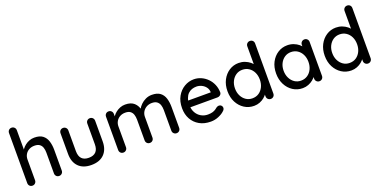

<svg xmlns="http://www.w3.org/2000/svg" viewBox="-17 -1517 4560 2304"><g transform="rotate(-20 2262.5 -365.0)"><path d="M335 -535Q404 -535 442 -505.5Q480 -476 495.5 -426Q511 -376 511 -316V-51Q511 -29 496.5 -14.5Q482 0 461 0Q439 0 425 -14.5Q411 -29 411 -51V-316Q411 -351 401.5 -380Q392 -409 368.5 -426Q345 -443 303 -443Q264 -443 233.5 -426Q203 -409 186.5 -380Q170 -351 170 -316V-51Q170 -29 155.5 -14.5Q141 0 120 0Q98 0 84 -14.5Q70 -29 70 -51V-689Q70 -711 84 -725.5Q98 -740 120 -740Q141 -740 155.5 -725.5Q170 -711 170 -689V-416L152 -406Q159 -428 175.5 -451Q192 -474 216.5 -493Q241 -512 271 -523.5Q301 -535 335 -535Z M1042 -526Q1063 -526 1077.5 -511.5Q1092 -497 1092 -475V-212Q1092 -108 1034 -49.5Q976 9 870 9Q765 9 707.5 -49.5Q650 -108 650 -212V-475Q650 -497 664 -511.5Q678 -526 700 -526Q721 -526 735.5 -511.5Q750 -497 750 -475V-212Q750 -147 780.5 -115Q811 -83 870 -83Q930 -83 961 -115Q992 -147 992 -212V-475Q992 -497 1006 -511.5Q1020 -526 1042 -526Z M1495 -535Q1569 -535 1609 -498.5Q1649 -462 1662 -400L1646 -405L1653 -421Q1666 -447 1692.5 -473.5Q1719 -500 1756 -517.5Q1793 -535 1835 -535Q1904 -535 1942 -505.5Q1980 -476 1995 -426.5Q2010 -377 2010 -316V-51Q2010 -29 1996 -14.5Q1982 0 1960 0Q1939 0 1924.5 -14.5Q1910 -29 1910 -51V-315Q1910 -350 1900.5 -379Q1891 -408 1867.5 -425.5Q1844 -443 1803 -443Q1764 -443 1733.5 -425.5Q1703 -408 1686 -379Q1669 -350 1669 -315V-51Q1669 -29 1655 -14.5Q1641 0 1619 0Q1597 0 1583 -14.5Q1569 -29 1569 -51V-316Q1569 -351 1559.5 -380Q1550 -409 1527 -426Q1504 -443 1463 -443Q1424 -443 1394 -426Q1364 -409 1347.5 -380Q1331 -351 1331 -316V-51Q1331 -29 1316.5 -14.5Q1302 0 1281 0Q1259 0 1245 -14.5Q1231 -29 1231 -51V-475Q1231 -497 1245 -511.5Q1259 -526 1281 -526Q1302 -526 1316.5 -511.5Q1331 -497 1331 -475V-416L1312 -405Q1319 -427 1335 -450Q1351 -473 1375.5 -492Q1400 -511 1430 -523Q1460 -535 1495 -535Z M2395 10Q2312 10 2251 -24.5Q2190 -59 2156.5 -119.5Q2123 -180 2123 -258Q2123 -346 2158.5 -408.5Q2194 -471 2251 -504.5Q2308 -538 2372 -538Q2421 -538 2465 -518.5Q2509 -499 2543.5 -464.5Q2578 -430 2598 -383.5Q2618 -337 2619 -282Q2618 -262 2603 -249Q2588 -236 2568 -236H2179L2155 -321H2531L2512 -303V-328Q2510 -363 2489 -389.5Q2468 -416 2437 -430.5Q2406 -445 2372 -445Q2342 -445 2314.5 -435.5Q2287 -426 2265.5 -405Q2244 -384 2231.5 -349.5Q2219 -315 2219 -264Q2219 -209 2242 -168Q2265 -127 2304 -104.5Q2343 -82 2390 -82Q2427 -82 2451 -89.5Q2475 -97 2491 -108Q2507 -119 2519 -129Q2534 -138 2549 -138Q2567 -138 2579 -125.5Q2591 -113 2591 -96Q2591 -74 2569 -56Q2542 -30 2494.5 -10Q2447 10 2395 10Z M3163 -740Q3185 -740 3199 -726Q3213 -712 3213 -689V-51Q3213 -29 3199 -14.5Q3185 0 3163 0Q3142 0 3127.5 -14.5Q3113 -29 3113 -51V-123L3134 -122Q3134 -104 3119.5 -81.5Q3105 -59 3080 -38Q3055 -17 3021 -3.5Q2987 10 2948 10Q2879 10 2824 -25.5Q2769 -61 2737 -122.5Q2705 -184 2705 -264Q2705 -344 2737 -405.5Q2769 -467 2823.5 -502.5Q2878 -538 2945 -538Q2987 -538 3023.5 -524Q3060 -510 3087 -488Q3114 -466 3129 -441.5Q3144 -417 3144 -395L3113 -392V-689Q3113 -711 3127.5 -725.5Q3142 -740 3163 -740ZM2959 -82Q3007 -82 3042.5 -106Q3078 -130 3098 -171Q3118 -212 3118 -264Q3118 -316 3098 -357Q3078 -398 3042 -422Q3006 -446 2959 -446Q2913 -446 2877.5 -422Q2842 -398 2821.5 -357Q2801 -316 2801 -264Q2801 -212 2821.5 -171Q2842 -130 2877.5 -106Q2913 -82 2959 -82Z M3784 -534Q3806 -534 3820 -519.5Q3834 -505 3834 -483V-51Q3834 -29 3820 -14.5Q3806 0 3784 0Q3763 0 3748.5 -14.5Q3734 -29 3734 -51V-123L3755 -120Q3755 -102 3740.5 -80Q3726 -58 3701 -37.5Q3676 -17 3642 -3.5Q3608 10 3569 10Q3500 10 3445 -25.5Q3390 -61 3358 -123Q3326 -185 3326 -264Q3326 -345 3358 -406.5Q3390 -468 3444.5 -503Q3499 -538 3566 -538Q3609 -538 3645.5 -524Q3682 -510 3709 -488Q3736 -466 3750.5 -441.5Q3765 -417 3765 -395L3734 -392V-483Q3734 -504 3748.5 -519Q3763 -534 3784 -534ZM3580 -82Q3627 -82 3663 -106Q3699 -130 3719 -171.5Q3739 -213 3739 -264Q3739 -316 3719 -357Q3699 -398 3663 -422Q3627 -446 3580 -446Q3534 -446 3498.5 -422Q3463 -398 3442.5 -357Q3422 -316 3422 -264Q3422 -213 3442.5 -171.5Q3463 -130 3498.5 -106Q3534 -82 3580 -82Z M4405 -740Q4427 -740 4441 -726Q4455 -712 4455 -689V-51Q4455 -29 4441 -14.5Q4427 0 4405 0Q4384 0 4369.5 -14.5Q4355 -29 4355 -51V-123L4376 -122Q4376 -104 4361.5 -81.5Q4347 -59 4322 -38Q4297 -17 4263 -3.5Q4229 10 4190 10Q4121 10 4066 -25.5Q4011 -61 3979 -122.5Q3947 -184 3947 -264Q3947 -344 3979 -405.5Q4011 -467 4065.5 -502.5Q4120 -538 4187 -538Q4229 -538 4265.5 -524Q4302 -510 4329 -488Q4356 -466 4371 -441.5Q4386 -417 4386 -395L4355 -392V-689Q4355 -711 4369.5 -725.5Q4384 -740 4405 -740ZM4201 -82Q4249 -82 4284.5 -106Q4320 -130 4340 -171Q4360 -212 4360 -264Q4360 -316 4340 -357Q4320 -398 4284 -422Q4248 -446 4201 -446Q4155 -446 4119.5 -422Q4084 -398 4063.5 -357Q4043 -316 4043 -264Q4043 -212 4063.5 -171Q4084 -130 4119.5 -106Q4155 -82 4201 -82Z"/></g></svg>

Font: Quicksand Light SemiBold
Style: Regular
Weight: 600
Version: Version 3.006